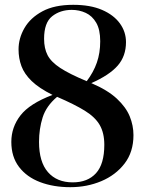

<svg xmlns="http://www.w3.org/2000/svg" viewBox="-20 -764 607 797"><path d="M272 13Q202 13 146.5 -8Q91 -29 59 -71Q27 -113 27 -175Q27 -236 65 -285Q103 -334 198 -370Q142 -398 111.5 -427.5Q81 -457 69 -489.5Q57 -522 57 -559Q57 -605 81.5 -647.5Q106 -690 156 -717Q206 -744 284 -744Q355 -744 403.5 -723Q452 -702 477.5 -667Q503 -632 503 -589Q503 -531 468.5 -491.5Q434 -452 359 -419Q427 -390 465 -354.5Q503 -319 518.5 -281Q534 -243 534 -203Q534 -133 497 -85Q460 -37 400.5 -12Q341 13 272 13ZM340 -427Q368 -464 382 -504Q396 -544 396 -593Q396 -641 379.5 -669.5Q363 -698 336 -710.5Q309 -723 278 -723Q230 -723 196.5 -696.5Q163 -670 163 -603Q163 -563 177.5 -535Q192 -507 230 -482Q268 -457 340 -427ZM282 -7Q344 -7 378.5 -45Q413 -83 413 -163Q413 -212 394 -245Q375 -278 332 -304.5Q289 -331 217 -362Q172 -324 157 -276.5Q142 -229 142 -175Q142 -92 179 -49.5Q216 -7 282 -7Z"/></svg>

Font: Literata 72pt Medium
Style: Regular
Weight: 500
Designer: Latin by Veronika Burian and Jose Scaglione. Greek by Irene Vlachou. Cyrillic by Vera Evstafieva.
Foundry: TypeTogether
Version: Version 3.002